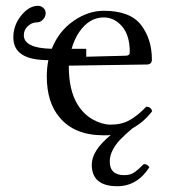

<svg xmlns="http://www.w3.org/2000/svg" viewBox="-20 -456 581 661"><path d="M494.1 120.1Q452.1 185.1 383.8 185.1Q295.9 185.1 295.9 110.8Q295.9 62.5 361.3 8.8Q350.1 10.3 336.9 9.8Q236.8 9.8 186 -50.8Q141.1 -102.5 141.1 -192.9Q141.1 -222.2 146.5 -249H145Q25.9 -249 25.9 -327.1Q25.9 -369.1 53 -402.6Q80.1 -436 110.8 -436Q120.6 -436 128.9 -429Q137.2 -421.9 137.2 -410.2Q137.2 -398.9 128.2 -388.9Q119.1 -378.9 106 -378.9Q89.8 -378.9 75.9 -366Q62 -353 62 -335Q62 -290 158.2 -288.1Q182.6 -349.1 233.2 -384Q283.7 -418.9 336.9 -418.9Q427.7 -418.9 465.3 -370.4Q502.9 -321.8 502.9 -251Q502.9 -233.9 484.9 -233.9L216.8 -230Q216.8 -145 247.1 -96.2Q268.1 -62 300 -44.4Q332 -26.9 360.8 -26.9Q398.9 -26.9 426.5 -42.5Q454.1 -58.1 483.9 -88.9Q500 -87.9 503.9 -73.2Q475.6 -36.1 436.5 -14.6Q408.7 8.8 393.1 25.4Q377.4 42 367.7 61Q357.9 80.1 357.9 100.1Q357.9 147 408.2 147Q428.2 147 441.7 137.9Q455.1 128.9 475.1 108.9Q488.3 108.9 494.1 120.1ZM226.6 -288.1H276.9V-268.1V-260.7L413.1 -264.2Q427.2 -264.2 426.8 -276.9Q426.8 -334 400.4 -365Q374 -396 336.9 -396Q287.1 -396 252.4 -345.2Q235.8 -320.8 226.6 -288.1Z"/></svg>

Font: Linux Libertine Display
Style: Regular
Weight: 400
Designer: Philipp H. Poll
Foundry: Philipp H. Poll
Version: Version 5.0.9